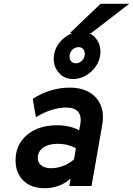

<svg xmlns="http://www.w3.org/2000/svg" viewBox="-20 -989 707 1021"><path d="M218.8 12Q145.4 12 104.1 -28.7Q62.8 -69.4 62.8 -136Q62.8 -192.2 90.6 -234.3Q118.4 -276.5 168.2 -299.8Q218 -323 284.6 -323Q317 -323 348.9 -315.7Q380.7 -308.4 400.8 -295.4L406.2 -324Q415.3 -369.6 396.2 -393.4Q377.1 -417.2 332.4 -417.2Q295 -417.2 252.7 -403.9Q210.4 -390.6 171 -365.6L154 -463.6Q201.2 -493.4 250.5 -508.2Q299.8 -523 351 -523Q412.7 -523 454.9 -498.4Q497.2 -473.8 515.5 -429.4Q533.9 -384.9 523.8 -326L466.8 0H348.6L355.6 -40.8Q332.9 -16.8 295.5 -2.4Q258.2 12 218.8 12ZM251.2 -94.4Q282.5 -94.4 315.1 -106.5Q347.6 -118.6 373.4 -141L383.6 -200.6Q365 -211.1 339.9 -217.6Q314.8 -224.2 287.2 -224.2Q254.2 -224.2 230.4 -214.9Q206.6 -205.7 193.8 -188.8Q181 -172 181 -149.4Q181 -123.6 199.9 -109Q218.9 -94.4 251.2 -94.4ZM368.4 -568.8Q323.2 -568.8 294.4 -600.4Q265.6 -631.9 265.6 -676Q265.6 -716 286.7 -749Q307.8 -781.9 341.5 -801.5Q375.1 -821 412.8 -821Q456.9 -821 485.5 -789.9Q514 -758.8 514 -714.6Q514 -674.5 493.1 -641.4Q472.1 -608.2 438.8 -588.5Q405.4 -568.8 368.4 -568.8ZM383 -652.4Q401.7 -652.4 416.2 -666.8Q430.8 -681.2 430.8 -702.8Q430.8 -718.8 421.8 -728.6Q412.7 -738.4 398.2 -738.4Q379.1 -738.4 364.5 -724.2Q349.8 -709.9 349.8 -687.6Q349.8 -672.6 358.8 -662.5Q367.7 -652.4 383 -652.4ZM351.4 -812.8 514.8 -968.8H667.2L464.6 -812.8Z"/></svg>

Font: Overpass
Style: Italic
Weight: 400
Italic angle: -10°
Designer: Delve Withrington, Dave Bailey, Thomas Jockin
Foundry: Delve Fonts LLC
Version: Version 4.000